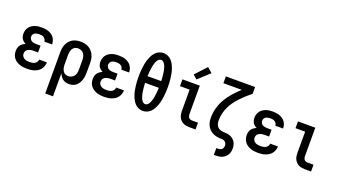

<svg xmlns="http://www.w3.org/2000/svg" viewBox="-73 -1448 4146 2343"><g transform="rotate(20 2000.0 -276.5)"><path d="M247 8Q223 8 199 5Q175 2 152 -5.5Q129 -13 108.5 -26.5Q88 -40 73 -59Q58 -78 51 -102Q44 -126 44 -150Q44 -170 49 -189.5Q54 -209 65.5 -225Q77 -241 93.5 -252.5Q110 -264 128 -272Q113 -279 99.5 -290Q86 -301 77 -315.5Q68 -330 64 -346.5Q60 -363 60 -380Q60 -403 66.5 -425Q73 -447 86.5 -465Q100 -483 119 -495.5Q138 -508 159 -515.5Q180 -523 202.5 -525.5Q225 -528 247 -528Q270 -528 292 -525Q314 -522 335 -514.5Q356 -507 375 -494Q394 -481 407 -463Q420 -445 427 -423Q434 -401 434 -379Q434 -378 434 -377.5Q434 -377 434 -376H333Q333 -376 333 -376.5Q333 -377 333 -377Q333 -392 325 -405.5Q317 -419 304.5 -427Q292 -435 277 -437.5Q262 -440 247 -440Q232 -440 217 -437.5Q202 -435 189 -427.5Q176 -420 168.5 -407Q161 -394 161 -379Q161 -363 169 -349Q177 -335 190 -327.5Q203 -320 218.5 -317Q234 -314 250 -314H307V-226H250Q238 -226 226 -225Q214 -224 202 -220.5Q190 -217 179.5 -211.5Q169 -206 161 -197Q153 -188 149 -176Q145 -164 145 -152Q145 -134 154.5 -118.5Q164 -103 179.5 -94.5Q195 -86 212.5 -83Q230 -80 247 -80Q265 -80 282 -83Q299 -86 314 -94Q329 -102 339 -117Q349 -132 349 -149Q349 -149 349 -149Q349 -149 349 -149H450Q450 -149 450 -149Q450 -149 450 -149Q450 -125 442 -101.5Q434 -78 419.5 -59Q405 -40 385 -27Q365 -14 342 -6Q319 2 295 5Q271 8 247 8Z M560 215V-320Q560 -347 564 -373.5Q568 -400 579 -424.5Q590 -449 607.5 -469.5Q625 -490 648 -503.5Q671 -517 697.5 -522.5Q724 -528 751 -528Q778 -528 805 -522.5Q832 -517 855.5 -504Q879 -491 897.5 -470.5Q916 -450 927.5 -425.5Q939 -401 943.5 -374Q948 -347 948 -320V-200Q948 -176 945 -151.5Q942 -127 934.5 -103.5Q927 -80 914.5 -59Q902 -38 883 -22Q864 -6 840 1Q816 8 792 8Q770 8 749 2.5Q728 -3 711 -16Q694 -29 681.5 -47Q669 -65 661 -85V215ZM751 -80Q773 -80 793 -89.5Q813 -99 825.5 -117Q838 -135 842.5 -156.5Q847 -178 847 -200V-320Q847 -342 842.5 -363.5Q838 -385 826 -403Q814 -421 793.5 -430.5Q773 -440 751 -440Q737 -440 723 -436Q709 -432 698 -423Q687 -414 679.5 -402Q672 -390 668 -376Q664 -362 662.5 -348Q661 -334 661 -320V-200Q661 -186 662.5 -172Q664 -158 668 -144.5Q672 -131 679.5 -118.5Q687 -106 698 -97Q709 -88 723 -84Q737 -80 751 -80Z M1247 8Q1223 8 1199 5Q1175 2 1152 -5.5Q1129 -13 1108.5 -26.5Q1088 -40 1073 -59Q1058 -78 1051 -102Q1044 -126 1044 -150Q1044 -170 1049 -189.5Q1054 -209 1065.5 -225Q1077 -241 1093.5 -252.5Q1110 -264 1128 -272Q1113 -279 1099.5 -290Q1086 -301 1077 -315.5Q1068 -330 1064 -346.5Q1060 -363 1060 -380Q1060 -403 1066.5 -425Q1073 -447 1086.5 -465Q1100 -483 1119 -495.5Q1138 -508 1159 -515.5Q1180 -523 1202.5 -525.5Q1225 -528 1247 -528Q1270 -528 1292 -525Q1314 -522 1335 -514.5Q1356 -507 1375 -494Q1394 -481 1407 -463Q1420 -445 1427 -423Q1434 -401 1434 -379Q1434 -378 1434 -377.5Q1434 -377 1434 -376H1333Q1333 -376 1333 -376.5Q1333 -377 1333 -377Q1333 -392 1325 -405.5Q1317 -419 1304.5 -427Q1292 -435 1277 -437.5Q1262 -440 1247 -440Q1232 -440 1217 -437.5Q1202 -435 1189 -427.5Q1176 -420 1168.5 -407Q1161 -394 1161 -379Q1161 -363 1169 -349Q1177 -335 1190 -327.5Q1203 -320 1218.5 -317Q1234 -314 1250 -314H1307V-226H1250Q1238 -226 1226 -225Q1214 -224 1202 -220.5Q1190 -217 1179.5 -211.5Q1169 -206 1161 -197Q1153 -188 1149 -176Q1145 -164 1145 -152Q1145 -134 1154.5 -118.5Q1164 -103 1179.5 -94.5Q1195 -86 1212.5 -83Q1230 -80 1247 -80Q1265 -80 1282 -83Q1299 -86 1314 -94Q1329 -102 1339 -117Q1349 -132 1349 -149Q1349 -149 1349 -149Q1349 -149 1349 -149H1450Q1450 -149 1450 -149Q1450 -149 1450 -149Q1450 -125 1442 -101.5Q1434 -78 1419.5 -59Q1405 -40 1385 -27Q1365 -14 1342 -6Q1319 2 1295 5Q1271 8 1247 8Z M1750 8Q1721 8 1693.5 -4Q1666 -16 1646.5 -37Q1627 -58 1613.5 -84Q1600 -110 1590.5 -138Q1581 -166 1575.5 -194.5Q1570 -223 1566.5 -251.5Q1563 -280 1561.5 -309Q1560 -338 1560 -368Q1560 -397 1561.5 -426Q1563 -455 1566.5 -483.5Q1570 -512 1575.5 -540.5Q1581 -569 1590.5 -597Q1600 -625 1613.5 -651Q1627 -677 1646.5 -698Q1666 -719 1693.5 -731Q1721 -743 1750 -743Q1779 -743 1806.5 -731Q1834 -719 1853.5 -698Q1873 -677 1886.5 -651Q1900 -625 1909.5 -597Q1919 -569 1924.5 -540.5Q1930 -512 1933.5 -483.5Q1937 -455 1938.5 -426Q1940 -397 1940 -368Q1940 -338 1938.5 -309Q1937 -280 1933.5 -251.5Q1930 -223 1924.5 -194.5Q1919 -166 1909.5 -138Q1900 -110 1886.5 -84Q1873 -58 1853.5 -37Q1834 -16 1806.5 -4Q1779 8 1750 8ZM1839 -411Q1838 -425 1837.5 -439Q1837 -453 1835.5 -467Q1834 -481 1832.5 -494.5Q1831 -508 1829 -522Q1827 -536 1824 -549.5Q1821 -563 1817 -576Q1813 -589 1808 -602Q1803 -615 1795 -626.5Q1787 -638 1775.5 -646.5Q1764 -655 1750 -655Q1736 -655 1724.5 -646.5Q1713 -638 1705 -626.5Q1697 -615 1692 -602Q1687 -589 1683 -576Q1679 -563 1676 -549.5Q1673 -536 1671 -522Q1669 -508 1667.5 -494.5Q1666 -481 1664.5 -467Q1663 -453 1662.5 -439Q1662 -425 1661 -411ZM1750 -80Q1764 -80 1775.5 -88.5Q1787 -97 1795 -108.5Q1803 -120 1808 -133Q1813 -146 1817 -159Q1821 -172 1824 -185.5Q1827 -199 1829 -213Q1831 -227 1832.5 -240.5Q1834 -254 1835.5 -268Q1837 -282 1837.5 -296Q1838 -310 1839 -324H1661Q1662 -310 1662.5 -296Q1663 -282 1664.5 -268Q1666 -254 1667.5 -240.5Q1669 -227 1671 -213Q1673 -199 1676 -185.5Q1679 -172 1683 -159Q1687 -146 1692 -133Q1697 -120 1705 -108.5Q1713 -97 1724.5 -88.5Q1736 -80 1750 -80Z M2354 0Q2334 0 2313 -3.5Q2292 -7 2273.5 -16Q2255 -25 2240 -40Q2225 -55 2216 -74Q2207 -93 2203.5 -113.5Q2200 -134 2200 -155V-432H2075V-520H2300V-155Q2300 -142 2302.5 -130Q2305 -118 2312 -108Q2319 -98 2330.5 -93Q2342 -88 2354 -88H2434V0ZM2236 -577 2183 -623 2318 -768 2382 -712Z M2750 215V127H2773Q2786 127 2799 123.5Q2812 120 2821.5 111Q2831 102 2835 89.5Q2839 77 2839 64Q2839 48 2832.5 33.5Q2826 19 2812.5 10.5Q2799 2 2783.5 1Q2768 0 2752.5 -0.5Q2737 -1 2721.5 -3Q2706 -5 2691 -9.5Q2676 -14 2662 -20.5Q2648 -27 2635 -36Q2622 -45 2611 -56Q2600 -67 2591.5 -80Q2583 -93 2577 -107.5Q2571 -122 2567 -137Q2563 -152 2561.5 -167.5Q2560 -183 2560 -198Q2560 -264 2578 -328Q2596 -392 2629.5 -448.5Q2663 -505 2707 -554Q2751 -603 2799 -647H2560V-735H2940V-647Q2904 -619 2870 -588Q2836 -557 2805 -524Q2774 -491 2747 -454Q2720 -417 2700.5 -375.5Q2681 -334 2671 -289Q2661 -244 2661 -198Q2661 -177 2667 -155.5Q2673 -134 2688 -118Q2703 -102 2724 -95Q2745 -88 2767 -87.5Q2789 -87 2810.5 -84.5Q2832 -82 2852.5 -74Q2873 -66 2890 -52Q2907 -38 2918.5 -19.5Q2930 -1 2935 20.5Q2940 42 2940 64Q2940 85 2935.5 106Q2931 127 2920 145.5Q2909 164 2892.5 178Q2876 192 2856.5 200.5Q2837 209 2815.5 212Q2794 215 2773 215Z M3247 8Q3223 8 3199 5Q3175 2 3152 -5.5Q3129 -13 3108.5 -26.5Q3088 -40 3073 -59Q3058 -78 3051 -102Q3044 -126 3044 -150Q3044 -170 3049 -189.5Q3054 -209 3065.5 -225Q3077 -241 3093.5 -252.5Q3110 -264 3128 -272Q3113 -279 3099.5 -290Q3086 -301 3077 -315.5Q3068 -330 3064 -346.5Q3060 -363 3060 -380Q3060 -403 3066.5 -425Q3073 -447 3086.5 -465Q3100 -483 3119 -495.5Q3138 -508 3159 -515.5Q3180 -523 3202.5 -525.5Q3225 -528 3247 -528Q3270 -528 3292 -525Q3314 -522 3335 -514.5Q3356 -507 3375 -494Q3394 -481 3407 -463Q3420 -445 3427 -423Q3434 -401 3434 -379Q3434 -378 3434 -377.5Q3434 -377 3434 -376H3333Q3333 -376 3333 -376.5Q3333 -377 3333 -377Q3333 -392 3325 -405.5Q3317 -419 3304.5 -427Q3292 -435 3277 -437.5Q3262 -440 3247 -440Q3232 -440 3217 -437.5Q3202 -435 3189 -427.5Q3176 -420 3168.5 -407Q3161 -394 3161 -379Q3161 -363 3169 -349Q3177 -335 3190 -327.5Q3203 -320 3218.5 -317Q3234 -314 3250 -314H3307V-226H3250Q3238 -226 3226 -225Q3214 -224 3202 -220.5Q3190 -217 3179.5 -211.5Q3169 -206 3161 -197Q3153 -188 3149 -176Q3145 -164 3145 -152Q3145 -134 3154.5 -118.5Q3164 -103 3179.5 -94.5Q3195 -86 3212.5 -83Q3230 -80 3247 -80Q3265 -80 3282 -83Q3299 -86 3314 -94Q3329 -102 3339 -117Q3349 -132 3349 -149Q3349 -149 3349 -149Q3349 -149 3349 -149H3450Q3450 -149 3450 -149Q3450 -149 3450 -149Q3450 -125 3442 -101.5Q3434 -78 3419.5 -59Q3405 -40 3385 -27Q3365 -14 3342 -6Q3319 2 3295 5Q3271 8 3247 8Z M3854 0Q3834 0 3813 -3.5Q3792 -7 3773.5 -16Q3755 -25 3740 -40Q3725 -55 3716 -74Q3707 -93 3703.5 -113.5Q3700 -134 3700 -155V-432H3575V-520H3800V-155Q3800 -142 3802.5 -130Q3805 -118 3812 -108Q3819 -98 3830.5 -93Q3842 -88 3854 -88H3934V0Z"/></g></svg>

Font: Iosevka SS04 Semibold
Style: Regular
Weight: 600
Monospace: yes
Designer: Belleve Invis
Foundry: Belleve Invis
Version: Version 19.0.0; ttfautohint (v1.8.4)